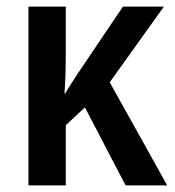

<svg xmlns="http://www.w3.org/2000/svg" viewBox="-20 -561 529 581"><path d="M312 -312 486 0H360L237 -236L179 -182V0H66V-541H179V-404Q179 -325 175 -278H177Q197 -311 217 -341L352 -541H476Z"/></svg>

Font: Noto Sans Display Medium Narrow
Style: Regular
Weight: 500
Width: 4
Designer: Monotype Design team
Foundry: Monotype Imaging Inc.
Version: Version 1.000